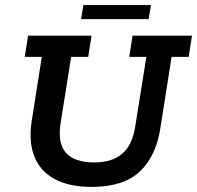

<svg xmlns="http://www.w3.org/2000/svg" viewBox="-20 -723 773 753"><path d="M340 10Q252 10 195 -20.5Q138 -51 115 -108.5Q92 -166 104 -246L144 -500H77L90 -583H339L326 -500H259L218 -242Q205 -163 238 -124.5Q271 -86 351 -86Q419 -86 459 -120Q499 -154 510 -225L554 -500H487L500 -583H733L720 -500H653L609 -221Q592 -110 528 -50Q464 10 340 10ZM298 -648 307 -703H572L563 -648Z"/></svg>

Font: Rokkitt SemiBold
Style: Italic
Weight: 600
Italic angle: -9°
Designer: Vernon Adams
Foundry: Vernon Adams
Version: Version 3.103